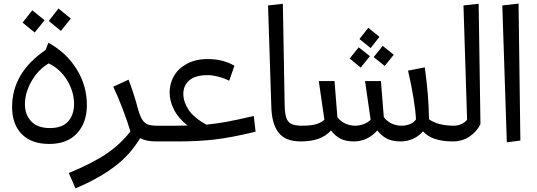

<svg xmlns="http://www.w3.org/2000/svg" viewBox="-20 -783 2974 1063"><path d="M47 -191Q47 -380 232 -506L248 -546Q346 -493 403.5 -401.5Q461 -310 461 -201Q461 -104 406.5 -45Q352 14 253 14Q154 14 100.5 -40.5Q47 -95 47 -191ZM390 -207Q390 -276 351 -339.5Q312 -403 249 -432Q189 -395 153.5 -331.5Q118 -268 118 -206Q118 -148 153 -111Q188 -74 256 -74Q325 -74 357.5 -111Q390 -148 390 -207ZM250 -667 304 -736 372 -680 317 -612ZM105 -658 159 -726 227 -671 172 -603Z M844 0Q789 0 756 -18Q701 73 616 138Q531 203 398 260L361 175Q495 119 570 68Q645 17 702 -55Q688 -103 661 -175Q634 -247 607 -303L692 -342Q704 -311 719.5 -263Q735 -215 743 -183Q755 -140 768 -120Q781 -100 799.5 -93.5Q818 -87 851 -87L864 -41Z M1395 -54Q1260 -21 1168 -10.5Q1076 0 966 0H844L824 -41L851 -87H949Q997 -87 1019 -88Q969 -126 944 -174.5Q919 -223 919 -271Q919 -320 943 -362Q967 -404 1015 -430Q1063 -456 1130 -456Q1215 -456 1278 -419L1249 -336Q1219 -351 1187 -359Q1155 -367 1130 -367Q1062 -367 1028.5 -338.5Q995 -310 995 -263Q995 -220 1023.5 -176Q1052 -132 1122 -93Q1176 -98 1234 -108.5Q1292 -119 1385 -141Z M1464 -753 1546 -762 1556 -202Q1557 -155 1565 -131Q1573 -107 1593 -97Q1613 -87 1652 -87L1665 -41L1645 0Q1561 0 1522.5 -48.5Q1484 -97 1482 -196Z M2507 -43 2487 0Q2371 0 2322 -56Q2298 -28 2265.5 -14Q2233 0 2199 0Q2151 0 2121 -16Q2091 -32 2069 -61Q2043 -31 2009.5 -15.5Q1976 0 1940 0Q1893 0 1863.5 -16Q1834 -32 1813 -61Q1785 -30 1744 -15Q1703 0 1645 0L1625 -42L1652 -87Q1700 -87 1728.5 -95Q1757 -103 1776 -120L1745 -334H1832L1848 -134Q1867 -110 1893 -98.5Q1919 -87 1947 -87Q1969 -87 1992.5 -95.5Q2016 -104 2032 -120L2001 -334H2089L2105 -134Q2124 -110 2149.5 -98.5Q2175 -87 2203 -87Q2227 -87 2249 -95.5Q2271 -104 2283 -122Q2281 -169 2269 -242.5Q2257 -316 2239 -392L2332 -410Q2343 -326 2348.5 -262Q2354 -198 2355 -123Q2404 -87 2494 -87ZM2081 -579 2032 -517 1970 -567 2019 -629ZM2160 -480 2110 -418 2049 -467 2099 -529ZM2028 -472 1977 -409 1916 -459 1966 -521Z M2467 -41 2494 -87Q2515 -87 2535.5 -96.5Q2556 -106 2566 -121L2546 -753L2630 -762L2640 -96Q2620 -54 2579.5 -27Q2539 0 2487 0Z M2786 5 2761 -753 2851 -763 2861 -5Z"/></svg>

Font: FiraGO Book
Style: Italic
Weight: 350
Italic angle: -8°
Designer: bBox Type GmbH
Foundry: bBox Type GmbH
Version: Version 1.001